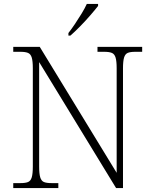

<svg xmlns="http://www.w3.org/2000/svg" viewBox="-20 -951 778 971"><path d="M47 0V-25H84Q109 -25 122 -30.5Q135 -36 140.5 -54Q146 -72 146 -109V-606Q146 -642 140.5 -660Q135 -678 121.5 -683.5Q108 -689 84 -689H47V-714H181L570 -77V-606Q570 -642 564.5 -660Q559 -678 545.5 -683.5Q532 -689 508 -689H473V-714H699V-689H664Q639 -689 626 -683.5Q613 -678 607.5 -660Q602 -642 602 -605V0H567L178 -637V-109Q178 -72 183.5 -54Q189 -36 202 -30.5Q215 -25 240 -25H275V0ZM326 -784Q341 -803 358.5 -829Q376 -855 392.5 -882Q409 -909 419 -931H476V-921Q463 -904 438 -875Q413 -846 385 -817.5Q357 -789 336 -771H326Z"/></svg>

Font: Noto Serif Tamil ExtraLight
Style: Italic
Weight: 200
Italic angle: -12°
Designer: Indian Type Foundry, Tom Grace, and the Monotype Design Team
Foundry: Monotype Imaging Inc.
Version: Version 2.003; ttfautohint (v1.8.4.7-5d5b)